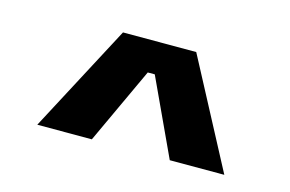

<svg xmlns="http://www.w3.org/2000/svg" viewBox="-50 -800 719 476"><g transform="rotate(15 310.0 -562.0)"><path d="M70 -424 216 -700H404L550 -424H410L319 -620H301L210 -424Z"/></g></svg>

Font: Space Grotesk Light
Style: Bold
Weight: 700
Version: Version 2.000